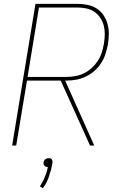

<svg xmlns="http://www.w3.org/2000/svg" viewBox="-20 -755 640 996"><path d="M43 0 164 -735H382Q409 -735 435 -729.5Q461 -724 482 -710.5Q503 -697 517 -676Q531 -655 538 -630Q545 -605 544.5 -578.5Q544 -552 540 -525Q535 -500 527 -475Q519 -450 504.5 -427.5Q490 -405 469.5 -387Q449 -369 424.5 -357.5Q400 -346 375 -341.5Q350 -337 325 -337H318L469 0H447L295 -337H120L64 0ZM123 -356H325Q347 -356 370 -360Q393 -364 415 -374.5Q437 -385 455.5 -402Q474 -419 487.5 -439.5Q501 -460 508 -482.5Q515 -505 519 -528Q523 -552 523.5 -575.5Q524 -599 518.5 -621Q513 -643 500.5 -662Q488 -681 470 -693.5Q452 -706 429 -711Q406 -716 382 -716H182ZM202 221 187 212 195 198Q196 195 198.5 191.5Q201 188 202.5 184.5Q204 181 206 177.5Q208 174 209.5 170Q211 166 212 163Q213 160 215 156Q217 152 218.5 148Q220 144 221 140.5Q222 137 223.5 132.5Q225 128 225 126L228 111H225Q222 111 220 110.5Q218 110 215.5 108.5Q213 107 211 105.5Q209 104 208 101.5Q207 99 206 96Q205 93 206 91V88Q206 86 207 83Q208 80 209.5 77.5Q211 75 213 73Q215 71 217.5 69.5Q220 68 223.5 67Q227 66 228 66H233Q236 66 238.5 66Q241 66 243 67Q245 68 247 70Q249 72 250 74.5Q251 77 252 80Q253 83 253 84L252 88Q251 93 250.5 98Q250 103 248.5 107.5Q247 112 246.5 117Q246 122 244.5 127Q243 132 241 136.5Q239 141 238 146Q237 151 235.5 155.5Q234 160 232.5 165Q231 170 228.5 175.5Q226 181 224 185.5Q222 190 219 195.5Q216 201 215 203L213 206Z"/></svg>

Font: Iosevka Aile Thin
Style: Italic
Weight: 100
Italic angle: -9°
Designer: Belleve Invis
Foundry: Belleve Invis
Version: Version 31.1.0; ttfautohint (v1.8.4)